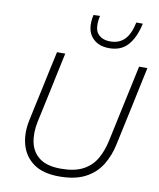

<svg xmlns="http://www.w3.org/2000/svg" viewBox="-102 -1049 941 1137"><g transform="rotate(10 368.0 -480.0)"><path d="M332 9.5Q233.5 9.5 177 -31.8Q120.5 -73 102.2 -140.8Q84 -208.5 101 -287.5Q107.5 -318.5 118 -367.8Q128.5 -417 141 -473.5Q155 -540 167.2 -597Q179.5 -654 192.5 -713H242Q229.5 -654 217.2 -596.8Q205 -539.5 191 -472.5L151.5 -289.5Q136.5 -219 148.8 -161.8Q161 -104.5 206 -71Q251 -37.5 334.5 -37.5Q416.5 -37.5 467.2 -64.5Q518 -91.5 545.8 -139.5Q573.5 -187.5 587 -250.5L634.5 -473Q649 -539.5 661.2 -596.8Q673.5 -654 686 -713H736Q723.5 -654 711.2 -597Q699 -540 685 -472.5Q670 -403 656 -337.8Q642 -272.5 634.5 -237.5Q620 -168 585.8 -112Q551.5 -56 490 -23.2Q428.5 9.5 332 9.5ZM492 -790Q421 -790 384.8 -836.2Q348.5 -882.5 367 -967.5L406 -969Q390 -894 415 -862.2Q440 -830.5 491.5 -830.5Q543.5 -830.5 576.2 -862.5Q609 -894.5 624.5 -967.5H663.5Q645 -882 604.2 -836Q563.5 -790 492 -790Z"/></g></svg>

Font: Commissioner ExtraLight
Style: Italic
Weight: 200
Italic angle: -12°
Designer: Kostas Bartsokas
Foundry: Kostas Bartsokas
Version: Version 1.000; ttfautohint (v1.8.3)